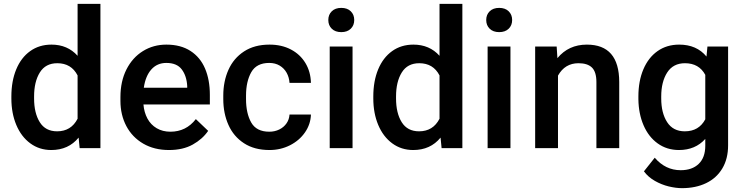

<svg xmlns="http://www.w3.org/2000/svg" viewBox="-20 -770 3865 998"><path d="M394 0 388.7 -54.7Q335.9 9.8 246.6 9.8Q184.6 9.8 137.5 -24.9Q90.3 -59.6 64.7 -120.6Q39.1 -181.6 39.1 -258.3V-268.6Q39.1 -348.6 64.5 -409.7Q89.8 -470.7 137 -504.4Q184.1 -538.1 247.6 -538.1Q331.1 -538.1 383.3 -480V-750H502V0ZM157.2 -258.3Q157.2 -182.1 186.8 -134.8Q216.3 -87.4 276.9 -87.4Q349.6 -87.4 383.3 -152.8V-377.9Q350.6 -441.4 277.8 -441.4Q216.8 -441.4 187 -393.3Q157.2 -345.2 157.2 -268.6Z M1062 -89.8Q1032.7 -46.9 981.9 -18.6Q931.2 9.8 858.4 9.8Q781.7 9.8 724.6 -23.4Q667.5 -56.6 636.7 -114.7Q606 -172.9 606 -245.6V-265.6Q606 -347.2 637.2 -408.9Q668.5 -470.7 722.9 -504.4Q777.3 -538.1 844.7 -538.1Q919.4 -538.1 970.2 -505.1Q1021 -472.2 1045.9 -413.6Q1070.8 -355 1070.8 -277.3V-227.1H725.6Q729 -186 746.3 -153.8Q763.7 -121.6 794.4 -103.5Q825.2 -85.4 865.7 -85.4Q947.3 -85.4 998 -150.9ZM727.5 -314H953.1V-322.8Q950.2 -375.5 924.8 -409.2Q899.4 -442.9 844.7 -442.9Q796.9 -442.9 766.6 -408.9Q736.3 -375 727.5 -314Z M1484.9 -174.8H1596.2Q1594.7 -124.5 1565.4 -82Q1536.1 -39.6 1487.3 -14.9Q1438.5 9.8 1380.9 9.8Q1302.2 9.8 1248.3 -25.4Q1194.3 -60.5 1167.5 -120.6Q1140.6 -180.7 1140.6 -255.4V-272.9Q1140.6 -347.2 1167.5 -407.2Q1194.3 -467.3 1248.5 -502.7Q1302.7 -538.1 1380.9 -538.1Q1443.8 -538.1 1491.9 -512.9Q1540 -487.8 1567.4 -442.6Q1594.7 -397.5 1596.2 -339.4H1484.9Q1482.9 -368.2 1470 -391.6Q1457 -415 1433.8 -429Q1410.6 -442.9 1379.4 -442.9Q1313.5 -442.9 1286.1 -394.8Q1258.8 -346.7 1258.8 -272.9V-255.4Q1258.8 -180.7 1285.9 -133.1Q1313 -85.4 1379.9 -85.4Q1408.2 -85.4 1431.6 -96.9Q1455.1 -108.4 1469.2 -128.7Q1483.4 -148.9 1484.9 -174.8Z M1753.9 -729Q1785.2 -729 1803.2 -711.4Q1821.3 -693.8 1821.3 -666Q1821.3 -638.2 1803.2 -620.6Q1785.2 -603 1753.9 -603Q1722.7 -603 1704.6 -620.6Q1686.5 -638.2 1686.5 -666Q1686.5 -693.8 1704.6 -711.4Q1722.7 -729 1753.9 -729ZM1812.5 -528.3V0H1693.8V-528.3Z M2275.4 0 2270 -54.7Q2217.3 9.8 2127.9 9.8Q2065.9 9.8 2018.8 -24.9Q1971.7 -59.6 1946 -120.6Q1920.4 -181.6 1920.4 -258.3V-268.6Q1920.4 -348.6 1945.8 -409.7Q1971.2 -470.7 2018.3 -504.4Q2065.4 -538.1 2128.9 -538.1Q2212.4 -538.1 2264.6 -480V-750H2383.3V0ZM2038.6 -258.3Q2038.6 -182.1 2068.1 -134.8Q2097.7 -87.4 2158.2 -87.4Q2231 -87.4 2264.6 -152.8V-377.9Q2231.9 -441.4 2159.2 -441.4Q2098.1 -441.4 2068.4 -393.3Q2038.6 -345.2 2038.6 -268.6Z M2574.7 -729Q2606 -729 2624 -711.4Q2642.1 -693.8 2642.1 -666Q2642.1 -638.2 2624 -620.6Q2606 -603 2574.7 -603Q2543.5 -603 2525.4 -620.6Q2507.3 -638.2 2507.3 -666Q2507.3 -693.8 2525.4 -711.4Q2543.5 -729 2574.7 -729ZM2633.3 -528.3V0H2514.6V-528.3Z M2880.4 -377V0H2761.7V-528.3H2873.5L2877.4 -467.8Q2935.5 -538.1 3030.3 -538.1Q3198.2 -538.1 3198.7 -344.2V0H3080.1V-342.8Q3080.1 -396 3057.1 -418.7Q3034.2 -441.4 2986.8 -441.4Q2916.5 -441.4 2880.4 -377Z M3327.1 120.6 3383.3 49.8Q3439 114.7 3518.1 114.7Q3577.6 114.7 3611.8 81.8Q3646 48.8 3646 -12.2V-47.9Q3594.2 9.8 3509.3 9.8Q3446.3 9.8 3398.7 -24.4Q3351.1 -58.6 3325.2 -118.7Q3299.3 -178.7 3298.3 -254.4V-268.6Q3298.3 -348.6 3324.2 -409.7Q3350.1 -470.7 3397.9 -504.4Q3445.8 -538.1 3510.3 -538.1Q3601.1 -538.1 3652.3 -476.1L3657.2 -528.3H3764.6V-14.6Q3764.6 55.2 3734.6 105.5Q3704.6 155.8 3650.4 181.9Q3596.2 208 3524.9 208Q3493.2 208 3455.8 199Q3418.5 189.9 3383.8 170.2Q3349.1 150.4 3327.1 120.6ZM3417 -258.3Q3417 -182.6 3447.8 -135Q3478.5 -87.4 3539.6 -87.4Q3612.8 -87.4 3646 -149.9V-380.9Q3613.3 -441.4 3540.5 -441.4Q3479 -441.4 3448 -393.1Q3417 -344.7 3417 -268.6Z"/></svg>

Font: Mardoto Medium
Style: Regular
Weight: 500
Designer: Christian Robertson, Vahan Hovhannisyan
Foundry: Google
Version: Version 1.000